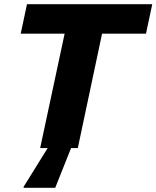

<svg xmlns="http://www.w3.org/2000/svg" viewBox="-20 -708 748 918"><path d="M172 0 289 -547H79L109 -688H708L678 -547H468L352 0ZM93 190V185L219 -18H326L325 -13L244 190Z"/></svg>

Font: Saira SemiExpanded
Style: Bold Italic
Weight: 700
Width: 6
Italic angle: -12°
Designer: Hector Gatti with collaboration of the Omnibus-Type team
Foundry: Omnibus-Type
Version: Version 1.101